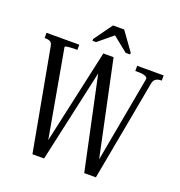

<svg xmlns="http://www.w3.org/2000/svg" viewBox="-154 -1017 1074 1146"><g transform="rotate(20 382.5 -443.5)"><path d="M10 -710H218V-677H203Q188 -677 173.5 -676Q159 -675 149.5 -673Q140 -671 140 -667L250 -49H225L371 -710H436L575 -53L554 -55L663 -653Q664 -660 658.5 -665Q653 -670 640.5 -673.5Q628 -677 607 -677H586V-710H754V-677H750Q731 -677 717 -668.5Q703 -660 699 -634L582 0H508L376 -620H390L253 0H179L61 -643Q57 -666 44.5 -671.5Q32 -677 14 -677H10ZM439 -887H368L284 -770V-759H307L404 -839H395L495 -759H523V-770Z"/></g></svg>

Font: Roboto Serif 120pt ExtraCondensed
Style: Regular
Weight: 400
Width: 2
Designer: Greg Gazdowicz
Foundry: Commercial Type
Version: Version 1.008